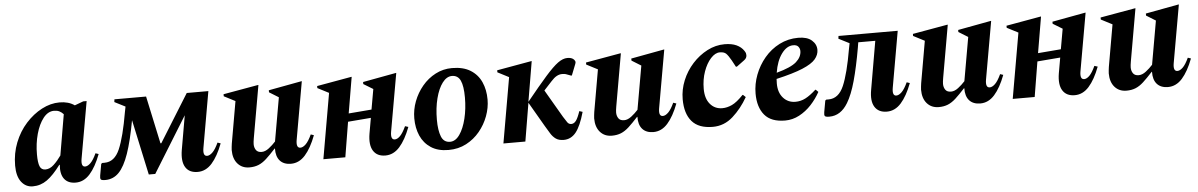

<svg xmlns="http://www.w3.org/2000/svg" viewBox="-29 -790 7015 1124"><g transform="rotate(-5 3478.5 -228.0)"><path d="M130 10Q89 10 63 -23.5Q37 -57 37 -120Q37 -192 62 -255Q87 -318 129.5 -365Q172 -412 223.5 -439Q275 -466 328 -466Q381 -466 416 -441L467 -460H487L428 -126Q420 -79 445 -79Q460 -79 477 -95.5Q494 -112 512 -151L530 -145Q502 -71 466 -30.5Q430 10 382 10Q337 10 315 -19Q293 -48 298 -102H295Q252 -44 214 -17Q176 10 130 10ZM170 -174Q170 -126 179 -104Q188 -82 212 -82Q238 -82 261.5 -104Q285 -126 306 -156L347 -395Q336 -407 323 -413.5Q310 -420 292 -420Q256 -420 228.5 -385Q201 -350 185.5 -294Q170 -238 170 -174Z M836 -456 896 -176H901L1075 -456H1202L1144 -126Q1136 -79 1162 -79Q1177 -79 1194 -95.5Q1211 -112 1229 -151L1247 -145Q1219 -71 1183 -30.5Q1147 10 1099 10Q1049 10 1027.5 -25Q1006 -60 1017 -126L1052 -327L850 0H812L742 -325Q720 -205 694.5 -131.5Q669 -58 636 -24Q603 10 556 10Q534 10 529.5 4Q525 -2 528 -19L540 -86L546 -91H560Q619 -91 649.5 -161.5Q680 -232 705 -378L711 -408L648 -440L650 -456Z M1403 10Q1360 10 1334 -19.5Q1308 -49 1308 -100Q1308 -109 1309.5 -118.5Q1311 -128 1312 -138L1355 -384L1289 -418V-430L1493 -466H1497L1443 -158Q1439 -135 1439 -123Q1439 -103 1449 -88.5Q1459 -74 1482 -74Q1503 -74 1525 -91Q1547 -108 1565 -128L1610 -384L1555 -418V-430L1749 -466H1752L1692 -126Q1684 -79 1710 -79Q1725 -79 1742 -95.5Q1759 -112 1777 -151L1795 -145Q1767 -71 1731 -30.5Q1695 10 1647 10Q1605 10 1582.5 -15Q1560 -40 1561 -87H1559Q1527 -52 1503.5 -30.5Q1480 -9 1456.5 0.5Q1433 10 1403 10Z M1838 0 1905 -384 1839 -418V-430L2042 -466H2045L2009 -254L2144 -265L2165 -384L2109 -418V-430L2304 -466H2307L2247 -126Q2239 -79 2265 -79Q2280 -79 2296.5 -95.5Q2313 -112 2331 -151L2350 -145Q2322 -71 2286 -30.5Q2250 10 2202 10Q2153 10 2131 -25Q2109 -60 2120 -126L2136 -217L2001 -206L1967 0Z M2573 10Q2511 10 2470 -17Q2429 -44 2409 -89.5Q2389 -135 2389 -192Q2389 -243 2407.5 -291.5Q2426 -340 2459 -379.5Q2492 -419 2537 -442.5Q2582 -466 2634 -466Q2700 -466 2742.5 -439.5Q2785 -413 2805.5 -367.5Q2826 -322 2826 -264Q2826 -216 2808 -167.5Q2790 -119 2757 -79Q2724 -39 2677.5 -14.5Q2631 10 2573 10ZM2586 -37Q2618 -37 2642.5 -72Q2667 -107 2681 -164.5Q2695 -222 2695 -288Q2695 -355 2680 -387.5Q2665 -420 2630 -420Q2599 -420 2574 -387Q2549 -354 2534.5 -297.5Q2520 -241 2520 -172Q2520 -110 2534.5 -73.5Q2549 -37 2586 -37Z M2896 0 2963 -384 2897 -418V-430L3100 -466H3103L3063 -230Q3136 -320 3181.5 -371.5Q3227 -423 3256.5 -444.5Q3286 -466 3312 -466Q3324 -466 3332.5 -463.5Q3341 -461 3346 -457Q3353 -452 3356.5 -444.5Q3360 -437 3356 -428L3330 -362L3326 -361L3310 -367Q3303 -370 3295 -372.5Q3287 -375 3273 -375Q3257 -375 3241.5 -366.5Q3226 -358 3209 -339L3162 -288L3257 -125Q3271 -102 3279.5 -90.5Q3288 -79 3302 -79Q3318 -79 3330 -95Q3342 -111 3355 -150L3374 -144Q3351 -62 3322 -26Q3293 10 3250 10Q3221 10 3203.5 -2.5Q3186 -15 3173.5 -35.5Q3161 -56 3146 -81L3063 -224V-227L3025 0Z M3533 10Q3490 10 3464 -19.5Q3438 -49 3438 -100Q3438 -109 3439.5 -118.5Q3441 -128 3442 -138L3485 -384L3419 -418V-430L3623 -466H3627L3573 -158Q3569 -135 3569 -123Q3569 -103 3579 -88.5Q3589 -74 3612 -74Q3633 -74 3655 -91Q3677 -108 3695 -128L3740 -384L3685 -418V-430L3879 -466H3882L3822 -126Q3814 -79 3840 -79Q3855 -79 3872 -95.5Q3889 -112 3907 -151L3925 -145Q3897 -71 3861 -30.5Q3825 10 3777 10Q3735 10 3712.5 -15Q3690 -40 3691 -87H3689Q3657 -52 3633.5 -30.5Q3610 -9 3586.5 0.5Q3563 10 3533 10Z M4126 10Q4043 10 4003.5 -36Q3964 -82 3964 -166Q3964 -223 3986 -276.5Q4008 -330 4046.5 -372.5Q4085 -415 4134 -440.5Q4183 -466 4236 -466Q4278 -466 4306 -453Q4334 -440 4349 -417Q4355 -408 4356.5 -402.5Q4358 -397 4358 -391Q4358 -374 4343 -363L4297 -329H4291L4270 -368Q4253 -398 4241 -409.5Q4229 -421 4204 -421Q4177 -421 4151 -392.5Q4125 -364 4108.5 -317.5Q4092 -271 4092 -216Q4092 -159 4119.5 -126.5Q4147 -94 4191 -94Q4219 -94 4248 -107.5Q4277 -121 4315 -161H4318L4333 -147Q4296 -82 4244.5 -36Q4193 10 4126 10Z M4551 10Q4469 10 4430.5 -36Q4392 -82 4392 -162Q4392 -218 4412.5 -272Q4433 -326 4470 -370Q4507 -414 4558 -440Q4609 -466 4669 -466Q4721 -466 4748 -442.5Q4775 -419 4775 -386Q4775 -357 4753.5 -331.5Q4732 -306 4677 -283Q4622 -260 4522 -237Q4521 -224 4521 -210Q4521 -157 4549 -125.5Q4577 -94 4621 -94Q4652 -94 4680 -108.5Q4708 -123 4742 -154H4745L4759 -140Q4737 -100 4705.5 -66Q4674 -32 4634.5 -11Q4595 10 4551 10ZM4636 -425Q4598 -425 4567.5 -383.5Q4537 -342 4526 -273Q4611 -296 4643 -324.5Q4675 -353 4675 -388Q4675 -402 4666 -413.5Q4657 -425 4636 -425Z M5149 10Q5100 10 5078 -25Q5056 -60 5068 -126L5117 -409H5017L5012 -378Q4992 -264 4970 -185Q4948 -106 4920 -60Q4878 10 4811 10Q4789 10 4784.5 4Q4780 -2 4783 -19L4795 -86L4801 -91H4815Q4874 -91 4904.5 -161.5Q4935 -232 4960 -378L4966 -408L4903 -440L4905 -456H5253L5195 -126Q5187 -79 5212 -79Q5227 -79 5244 -95.5Q5261 -112 5279 -151L5297 -145Q5269 -71 5233 -30.5Q5197 10 5149 10Z M5454 10Q5411 10 5385 -19.5Q5359 -49 5359 -100Q5359 -109 5360.5 -118.5Q5362 -128 5363 -138L5406 -384L5340 -418V-430L5544 -466H5548L5494 -158Q5490 -135 5490 -123Q5490 -103 5500 -88.5Q5510 -74 5533 -74Q5554 -74 5576 -91Q5598 -108 5616 -128L5661 -384L5606 -418V-430L5800 -466H5803L5743 -126Q5735 -79 5761 -79Q5776 -79 5793 -95.5Q5810 -112 5828 -151L5846 -145Q5818 -71 5782 -30.5Q5746 10 5698 10Q5656 10 5633.5 -15Q5611 -40 5612 -87H5610Q5578 -52 5554.5 -30.5Q5531 -9 5507.5 0.5Q5484 10 5454 10Z M5889 0 5956 -384 5890 -418V-430L6093 -466H6096L6060 -254L6195 -265L6216 -384L6160 -418V-430L6355 -466H6358L6298 -126Q6290 -79 6316 -79Q6331 -79 6347.5 -95.5Q6364 -112 6382 -151L6401 -145Q6373 -71 6337 -30.5Q6301 10 6253 10Q6204 10 6182 -25Q6160 -60 6171 -126L6187 -217L6052 -206L6018 0Z M6557 10Q6514 10 6488 -19.5Q6462 -49 6462 -100Q6462 -109 6463.5 -118.5Q6465 -128 6466 -138L6509 -384L6443 -418V-430L6647 -466H6651L6597 -158Q6593 -135 6593 -123Q6593 -103 6603 -88.5Q6613 -74 6636 -74Q6657 -74 6679 -91Q6701 -108 6719 -128L6764 -384L6709 -418V-430L6903 -466H6906L6846 -126Q6838 -79 6864 -79Q6879 -79 6896 -95.5Q6913 -112 6931 -151L6949 -145Q6921 -71 6885 -30.5Q6849 10 6801 10Q6759 10 6736.5 -15Q6714 -40 6715 -87H6713Q6681 -52 6657.5 -30.5Q6634 -9 6610.5 0.5Q6587 10 6557 10Z"/></g></svg>

Font: Spectral
Style: Bold Italic
Weight: 700
Italic angle: -10°
Designer: Jean-Baptiste Levee
Foundry: Production Type
Version: Version 2.001